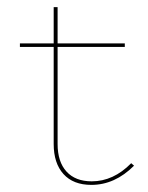

<svg xmlns="http://www.w3.org/2000/svg" viewBox="-20 -513 415 540"><path d="M349 -54 357 -47Q303 7 237 7Q186 7 158.5 -23.5Q131 -54 131 -108V-381H36V-391H131V-493H142V-391H331V-381H142V-108Q142 -58 167 -30.5Q192 -3 238 -3Q299 -3 349 -54Z"/></svg>

Font: EauTest Hairline
Style: Regular
Weight: 250
Designer: Christian Thalmann (Catharsis Fonts)
Version: Version 0.001;PS 000.001;hotconv 1.0.88;makeotf.lib2.5.64775